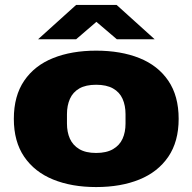

<svg xmlns="http://www.w3.org/2000/svg" viewBox="-20 -745 779 777"><path d="M369 12Q270 12 195 -18.5Q120 -49 78 -110.5Q36 -172 36 -264Q36 -357 78 -418.5Q120 -480 195 -510Q270 -540 369 -540Q469 -540 544 -510Q619 -480 661 -418.5Q703 -357 703 -264Q703 -172 661 -110.5Q619 -49 544 -18.5Q469 12 369 12ZM369 -126Q411 -126 437.5 -141.5Q464 -157 476 -183.5Q488 -210 488 -245V-283Q488 -318 476 -345Q464 -372 437.5 -387Q411 -402 369 -402Q327 -402 301 -387Q275 -372 263 -345Q251 -318 251 -283V-245Q251 -210 263 -183.5Q275 -157 301 -141.5Q327 -126 369 -126ZM134 -586 288 -725H452L606 -586H453L338 -684H402L288 -586Z"/></svg>

Font: Archivo SemiExpanded Black
Style: Regular
Weight: 900
Width: 6
Designer: Hector Gatti
Foundry: Omnibus-Type
Version: Version 2.001